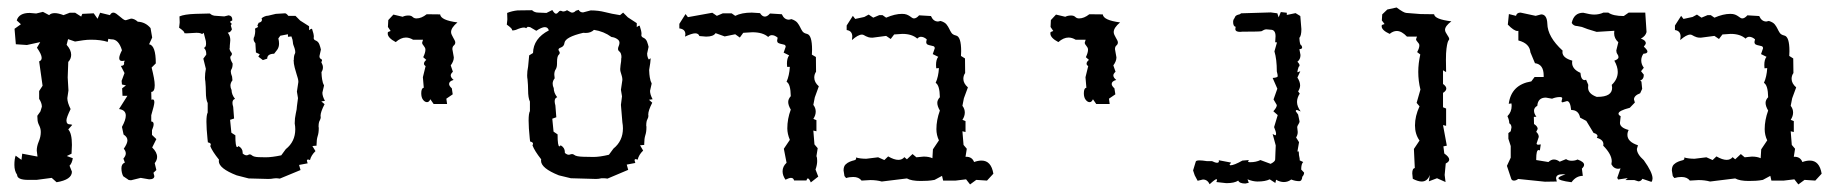

<svg xmlns="http://www.w3.org/2000/svg" viewBox="-20 -482 4928 515"><path d="M55.7 0.5Q25.9 0.5 25.9 -13.2Q18.6 -23.4 18.6 -39.6Q18.6 -55.2 22 -64.5L37.6 -53.2L39.6 -69.8L80.6 -62L78.6 -78.1Q78.6 -89.8 84 -102.5Q89.4 -115.2 89.4 -127.9Q89.4 -137.2 85 -145.8Q80.6 -154.3 80.6 -162.6L80.1 -171.4L88.4 -183.1L92.3 -195.8Q92.3 -205.6 85 -216.8V-237.8L94.2 -252L85 -317.4Q91.8 -319.8 91.8 -326.7Q91.8 -335.9 79.1 -354L87.9 -369.1L52.2 -361.3L22.5 -363.3L19 -404.8L36.1 -417L24.9 -427.2Q30.8 -447.3 59.6 -447.3L77.1 -445.8L95.2 -450.2L111.8 -441.4Q116.7 -446.8 127 -446.8Q136.2 -446.8 150.4 -441.4L167 -447.8H181.6L197.8 -437.5L200.7 -444.8L231.4 -446.3L241.7 -431.6L248.5 -447.8L274.9 -441.4Q278.3 -448.2 284.2 -448.2Q287.6 -448.2 292 -445.1Q296.4 -441.9 301 -438Q305.7 -434.1 309.8 -430.9Q314 -427.7 317.4 -427.7L331.5 -432.1Q340.3 -432.1 349.6 -423.8Q370.1 -422.9 383.8 -406.7L388.2 -381.3L379.9 -363.3Q397.9 -360.4 397.9 -312L386.7 -300.8Q390.6 -285.2 392.8 -273.4Q395 -261.7 395 -253.4Q395 -235.8 385.7 -235.4L386.2 -214.4L389.6 -215.3Q394 -215.3 394 -207.5Q394 -200.7 385.7 -172.9V-156.2Q392.1 -155.8 392.1 -148.9Q392.1 -143.1 387.7 -132.8V-120.1L399.4 -108.9L388.2 -86.4Q401.4 -73.7 401.4 -61Q401.4 -52.7 395 -44.4L399.4 -25.9L391.6 -18.6L394 -9.8Q394 -1 379.9 -1L357.4 -4.9L331.5 1.5Q324.7 1.5 322.8 -1L310.5 -9.3Q305.7 -18.6 305.7 -30.8Q305.7 -42.5 314.9 -45.9L311 -56.6Q317.4 -64 317.4 -70.3Q317.4 -77.1 312 -83Q321.8 -97.2 321.8 -105.5Q321.8 -114.7 311.5 -121.1L307.1 -141.6Q317.4 -160.2 317.4 -171.9Q317.4 -187 299.3 -189.5L321.8 -225.1H308.6L307.6 -245.1L317.9 -252.9L307.1 -255.4L306.2 -265.1L314 -286.1L304.2 -305.2Q313 -305.7 313 -311.5Q313 -312.5 312.5 -313.5L314.5 -319.3L307.6 -318.4Q299.8 -318.4 299.8 -326.2Q299.8 -333 307.1 -347.2Q298.3 -376.5 279.8 -376.5H277.8L270.5 -377.9L269 -369.6Q250.5 -375.5 224.1 -375.5Q213.9 -375.5 203.1 -374Q192.4 -372.6 181.2 -370.6L162.6 -377L158.7 -361.8Q170.9 -348.1 170.9 -335Q170.9 -324.2 163.1 -315.9L161.6 -274.4L163.6 -239.3L160.6 -218.8Q160.6 -207 169.4 -189.5Q158.2 -166.5 158.2 -159.2Q158.2 -148.4 167.5 -148.4H169.9L173.8 -147L163.1 -134.8Q172.9 -124.5 172.9 -93.3L171.9 -69.8L159.2 -63.5L175.3 -57.6Q172.9 -43.5 166.5 -37.6L172.9 -21.5Q172.9 0 131.8 6.8L118.7 -4.9L78.1 0.5Z M730.5 -2.9Q724.6 -3.9 720.2 -3.9L714.4 -3.4Q707.5 -2 699.7 -2L647 -3.4L614.7 -11.7Q566.9 -30.3 566.9 -49.8Q566.9 -51.8 567.4 -53.7Q549.3 -76.2 543.9 -90.3Q545.4 -92.8 545.4 -94.7Q545.4 -98.6 537.6 -100.1L536.6 -109.4Q533.7 -137.7 533.7 -155.3Q533.7 -173.8 537.1 -180.2V-205.6Q532.2 -214.8 532.2 -235.8Q532.2 -248 530.8 -263.7Q529.8 -268.6 529.8 -273.9Q529.8 -285.2 532.2 -297.4L525.4 -324.7L533.2 -335.4V-337.9Q533.2 -348.1 526.9 -353.5Q532.7 -355.5 532.7 -364.7Q532.7 -367.7 532.2 -371.6L526.4 -394L522 -390.6Q518.1 -394 506.8 -394L499.5 -393.6Q487.3 -392.6 481 -392.6Q474.1 -392.6 474.1 -393.6L474.6 -394Q474.6 -397.9 460.4 -407.7Q461.4 -418 461.9 -420.9V-423.8Q461.9 -428.2 461.4 -438Q474.6 -443.8 503.9 -444.8L543 -445.8Q549.3 -439.5 560.1 -439.5L581.5 -438L593.3 -440.9Q603 -439.5 603 -429.7V-427.2Q597.2 -424.8 597.2 -422.9Q597.2 -421.9 598.6 -421.4Q601.1 -419.9 601.1 -418Q601.1 -416 599.1 -413.6L602.1 -403.3Q598.1 -394.5 590.8 -394.5Q597.7 -386.2 597.7 -374.5Q597.7 -371.6 597.2 -368.2Q596.2 -359.4 596.2 -353.5L595.7 -352.5Q595.7 -347.2 600.1 -341.8Q602.1 -339.4 602.1 -337.4Q602.1 -334.5 599.6 -332Q597.7 -331.1 597.7 -328.1Q597.7 -322.3 604 -311.5Q604 -300.8 600.6 -295.9Q599.1 -293.5 599.1 -290Q599.1 -284.7 602.5 -276.4L603.5 -266.6Q598.1 -259.8 598.1 -252.4Q598.1 -246.6 601.1 -240.7Q601.1 -228.5 610.4 -216.8Q603.5 -214.8 603.5 -206.1Q603.5 -201.7 605.5 -195.3L607.9 -164.1L597.2 -160.6L600.6 -126L611.3 -119.1Q611.3 -87.4 616.2 -87.4Q617.7 -87.4 619.6 -90.3Q630.9 -84 630.9 -72.8V-70.3Q636.7 -65.4 641.1 -65.4Q643.6 -65.4 645.5 -66.4Q647.9 -67.9 649.9 -67.9Q653.3 -67.9 656.2 -64.9Q661.1 -61 673.6 -60.5Q686 -60.1 692.9 -60.1Q709.5 -60.1 734.4 -65.4L746.6 -82Q772 -102.1 772 -135.3Q772 -142.6 770.5 -150.9Q770.5 -165 773.4 -177.5Q776.4 -189.9 776.4 -196.8L779.3 -218.8L776.4 -236.3L780.3 -262.2Q780.3 -267.1 778.8 -272.2Q777.3 -277.3 775.4 -283.4Q773.4 -289.6 770.5 -300.5Q767.6 -311.5 767.6 -320.8L768.1 -321.3Q768.1 -333 771 -337.9Q772 -339.8 772 -342.3Q772 -346.7 770 -353Q765.6 -363.3 765.6 -368.7Q765.6 -374 761.7 -384.3L752.4 -383.3V-390.1L731.9 -386.2L726.6 -378.9Q728.5 -371.6 728.5 -365.2Q728.5 -355.5 723.6 -348.6L715.3 -337.9Q696.8 -337.4 696.8 -325.2V-324.7L685.1 -320.8L672.9 -330.1L676.8 -336.4L666.5 -341.3L665 -366.2Q660.2 -371.6 660.2 -377Q660.2 -380.9 662.6 -384.8Q664.6 -392.6 664.6 -398.9Q664.6 -402.3 664.1 -405.3L672.4 -409.7L670.4 -413.6L673.8 -420.9Q682.6 -422.9 682.6 -428.7Q682.6 -430.7 681.6 -433.1Q690.9 -439.9 699.2 -439.9L719.7 -444.8L744.6 -446.3Q748 -446.3 753.4 -439.5H772.5L785.2 -426.8L809.1 -411.6V-400.9Q813 -404.8 816.9 -404.8Q821.8 -390.6 821.8 -383.8V-382.3Q821.3 -381.3 821.3 -380.4Q821.3 -375 827.6 -373Q834 -370.1 836.7 -362.8Q839.4 -355.5 840.8 -349.1L836.9 -331.5Q836.9 -325.2 841.3 -323.7Q843.8 -322.3 843.8 -320.3Q843.8 -318.4 841.8 -315.4L845.2 -307.6Q846.2 -304.7 846.2 -301.3Q846.2 -294.4 842.3 -288.6Q842.8 -275.9 844 -269.3Q845.2 -262.7 846.2 -259.5Q847.2 -256.3 848.1 -255.1Q849.1 -253.9 849.1 -252.4L844.7 -233.4Q844.7 -224.1 851.6 -211.4L841.8 -210L850.6 -202.6Q839.8 -181.6 839.8 -171.4L840.3 -167.5Q840.3 -163.6 837.4 -158.2Q834.5 -153.8 834.5 -141.6Q834.5 -140.6 835 -139.6V-137.7Q835 -125.5 832 -116.7Q829.1 -107.4 829.1 -94.2V-91.3L817.9 -90.3L826.2 -76.7Q814.5 -65.4 811.5 -52.7L806.6 -54.2Q803.2 -54.2 803.2 -50.8L805.2 -43.9L782.2 -39.6L786.1 -25.9Z M1160.6 -443.4Q1162.1 -427.7 1207 -421.9Q1189.9 -407.7 1189.9 -396Q1189.9 -392.6 1191.7 -388.7Q1193.4 -384.8 1195.6 -381.1Q1197.8 -377.4 1199.5 -374Q1201.2 -370.6 1201.2 -368.2Q1201.2 -363.3 1197.3 -360.1Q1193.4 -356.9 1193.4 -350.1L1197.3 -328.1Q1197.3 -317.9 1189 -306.6L1194.8 -289.6Q1189 -284.2 1189 -279.8Q1189 -273.9 1196.8 -267.6Q1184.6 -264.2 1184.6 -256.8Q1184.6 -251.5 1191.9 -245.1L1194.3 -229L1177.2 -217.3L1179.2 -203.1H1143.1L1134.3 -215.8Q1130.9 -208 1125.5 -208Q1119.6 -208 1114.7 -214.4Q1109.9 -220.7 1109.9 -231.9Q1109.9 -245.6 1116.7 -246.6L1114.3 -274.9L1121.6 -304.7Q1117.2 -307.6 1117.2 -311Q1117.2 -316.4 1123.5 -321.3L1115.2 -328.6Q1121.1 -340.8 1121.1 -348.6Q1121.1 -352.1 1119.6 -354.5Q1118.2 -356.9 1116.7 -358.9Q1115.2 -360.8 1113.8 -362.8Q1112.3 -364.7 1112.3 -367.7L1114.7 -375.5H1087.9Q1078.1 -381.3 1068.8 -381.3Q1055.2 -381.3 1041.5 -369.1Q1020 -380.4 1020 -392.1L1020.5 -396L1027.8 -398.9L1020.5 -409.7L1021.5 -428.2L1035.2 -442.9L1060.1 -437Q1066.4 -440.4 1075.7 -440.4Q1083 -440.4 1086.9 -436.5Q1090.8 -432.6 1097.2 -432.6Q1110.4 -432.6 1124.5 -443.8Z M1609.4 -2.9Q1603.5 -3.9 1599.1 -3.9H1593.3Q1586.4 -2 1578.6 -2L1511.2 -3.9L1479 -11.7Q1431.2 -30.8 1431.2 -50.8Q1431.2 -52.7 1431.6 -54.7Q1413.6 -77.6 1408.2 -92.3Q1409.7 -94.7 1409.7 -96.7Q1409.7 -100.6 1401.9 -102.5L1400.9 -111.3Q1397.9 -140.1 1397.9 -158.7Q1397.9 -177.7 1401.4 -184.1V-209.5Q1396.5 -219.2 1396.5 -240.7Q1396.5 -252.9 1395 -269Q1394 -273.9 1394 -279.8Q1394 -291 1396.5 -303.2L1399.4 -333.5L1409.7 -339.8Q1410.6 -378.9 1452.1 -400.4Q1449.7 -409.2 1441.4 -409.2Q1433.1 -409.2 1418.5 -399.4L1401.9 -409.2L1395.5 -410.2L1391.1 -406.2Q1389.2 -408.2 1385.7 -408.2Q1377.9 -408.2 1363.8 -401.9Q1358.4 -400.4 1356 -400.4Q1353 -400.4 1353 -401.9H1353.5V-402.3Q1353.5 -405.8 1339.4 -416Q1340.3 -426.8 1340.8 -429.2V-432.1Q1340.8 -437 1340.3 -447.3Q1353.5 -452.6 1368.2 -454.1L1407.2 -454.6Q1413.6 -448.2 1424.3 -448.2L1445.8 -447.3L1461.4 -455.1Q1467.3 -445.3 1471.2 -445.3H1471.7Q1475.1 -445.8 1478.5 -450.2Q1480.5 -453.1 1483.4 -453.1Q1485.4 -453.1 1487.3 -452.1Q1488.8 -451.2 1491.2 -451.2Q1495.6 -451.2 1501 -454.6L1511.7 -448.7Q1513.2 -448.2 1514.6 -448.2Q1520 -448.2 1524.4 -453.1L1532.2 -455.6Q1535.6 -448.7 1543.9 -448.7L1564.5 -454.1Q1585 -454.1 1602.8 -449.5Q1620.6 -444.8 1643.1 -441.4L1651.4 -448.2L1664.1 -435.5L1688 -419.9V-409.2Q1691.9 -413.1 1695.8 -413.1Q1700.7 -398.4 1700.7 -391.6V-390.1Q1700.2 -389.2 1700.2 -388.2Q1700.2 -382.8 1706.5 -380.4Q1712.9 -377.4 1715.6 -370.1Q1718.3 -362.8 1719.7 -356.4L1715.8 -338.4Q1715.8 -332 1717.8 -327.1Q1719.7 -322.3 1720.7 -322.3L1724.6 -325.7Q1725.1 -325.7 1725.1 -323.2Q1725.1 -316.9 1721.2 -294.4Q1721.7 -281.2 1722.9 -274.7Q1724.1 -268.1 1725.1 -264.9Q1726.1 -261.7 1727.1 -260.3Q1728 -258.8 1728 -257.8L1723.6 -238.3Q1723.6 -228.5 1730.5 -215.8L1720.7 -214.4L1729.5 -206.5Q1718.8 -185.5 1718.8 -174.8L1719.2 -170.9Q1719.2 -167 1716.3 -161.6Q1713.4 -156.7 1713.4 -144.5Q1713.4 -143.6 1713.9 -142.6V-140.1Q1713.9 -127.9 1710.9 -119.1Q1708 -109.9 1708 -96.2V-93.3L1696.8 -92.3L1705.1 -78.1Q1693.4 -66.9 1690.4 -53.7L1685.5 -55.2Q1682.1 -55.2 1682.1 -51.8L1684.1 -44.9L1661.1 -40.5L1665 -26.4ZM1625.5 -83.5Q1650.9 -104 1650.9 -137.7Q1650.9 -145.5 1649.4 -153.8L1645.5 -200.7L1648.4 -223.6L1645.5 -241.2L1649.4 -267.6Q1649.4 -272.9 1647.9 -278.1Q1646.5 -283.2 1644.5 -289.6Q1643.6 -292.5 1643.6 -296.9Q1643.6 -301.3 1644.5 -307.1Q1646.5 -317.9 1646.5 -327.1L1647 -327.6Q1647 -339.8 1641.1 -344.2Q1637.7 -346.7 1637.7 -351.1Q1637.7 -354.5 1640.1 -359.9Q1641.6 -363.8 1641.6 -367.2Q1641.6 -372.6 1637.2 -376Q1629.9 -381.8 1620.1 -382.8Q1599.6 -397.9 1573.2 -401.9Q1564.9 -393.6 1550.8 -393.6Q1547.9 -393.6 1544.4 -394Q1496.6 -382.8 1494.1 -367.2Q1493.2 -357.9 1484.4 -354.5Q1478 -352.5 1478 -348.6Q1478 -347.2 1479.5 -345.2Q1481.4 -342.3 1481.4 -340.3Q1481.4 -337.4 1479 -335.4Q1474.1 -331.5 1474.1 -314.9V-312Q1474.1 -301.3 1470.5 -295.9Q1466.8 -290.5 1466.8 -281.7L1467.8 -272Q1462.4 -265.1 1462.4 -257.8Q1462.4 -251.5 1465.3 -245.6Q1465.3 -232.9 1474.6 -221.2Q1467.8 -219.2 1467.8 -210.4Q1467.8 -205.6 1469.7 -199.2L1472.2 -167.5L1461.4 -163.6L1464.8 -128.9L1475.6 -121.6Q1475.6 -89.4 1480.5 -89.4Q1481.9 -89.4 1483.9 -92.3Q1495.1 -85.9 1495.1 -74.2V-71.8Q1501 -66.9 1505.4 -66.9Q1507.8 -66.9 1509.8 -67.9Q1512.2 -68.8 1514.2 -68.8Q1517.6 -68.8 1520.5 -66.4Q1525.4 -62 1545.2 -61.5Q1564.9 -61 1571.8 -61Q1588.4 -61 1613.3 -66.9Z M2077.1 -443.8Q2083.5 -429.2 2096.2 -429.2L2103 -430.7Q2114.3 -426.8 2118.9 -420.9Q2123.5 -415 2126.2 -409.2Q2128.9 -403.3 2132.3 -398.2Q2135.7 -393.1 2144.5 -391.1Q2158.2 -388.2 2158.2 -348.6L2157.7 -335.4L2168.5 -329.1L2168.9 -289.6Q2164.1 -282.7 2164.1 -273.9Q2164.1 -261.2 2176.3 -250.5L2165.5 -220.7L2161.6 -200.7Q2168 -192.4 2168 -182.6Q2168 -172.9 2161.6 -163.1L2169.9 -159.7V-129.9L2161.6 -131.8L2164.6 -94.7L2173.3 -84.5L2169.9 -63Q2171.9 -59.6 2171.9 -50.3Q2171.9 -40 2167.5 -27.3L2174.8 -8.3L2154.8 7.3Q2150.4 -3.4 2147 -3.4Q2144.5 -3.4 2143.1 2H2109.9Q2108.4 -4.9 2101.6 -4.9Q2096.7 -4.9 2086.9 0Q2079.1 -11.2 2079.1 -22.5Q2079.1 -35.6 2089.8 -45.4L2082.5 -83L2098.6 -106.9Q2091.8 -123 2091.8 -137.7Q2091.8 -163.1 2101.1 -188Q2094.2 -199.7 2094.2 -208.5Q2094.2 -216.3 2101.1 -224.1Q2100.6 -256.8 2089.8 -262.7Q2097.2 -279.3 2098.6 -302.7H2091.3L2090.8 -311.5Q2090.8 -325.7 2096.7 -333.5L2082 -340.8L2087.4 -356.4Q2087.4 -360.8 2083.7 -362.1Q2080.1 -363.3 2075.9 -364Q2071.8 -364.7 2068.1 -366.5Q2064.5 -368.2 2064.5 -373.5L2065.9 -380.9Q2058.1 -387.7 2050.3 -387.7Q2044.9 -387.7 2040.5 -382.8Q2026.4 -395.5 1998 -395.5L1973.6 -394L1964.4 -381.3L1952.1 -390.1L1923.8 -384.3L1899.4 -393.1Q1893.6 -383.8 1874 -383.8L1856 -385.3Q1853.5 -392.6 1844.7 -392.6Q1835.9 -392.6 1817.4 -383.8L1818.4 -390.1Q1818.4 -403.8 1802.2 -405.8V-418L1818.8 -444.3L1825.2 -436L1890.6 -447.8L1902.8 -439.5L1918.9 -446.3H1942.4L1952.1 -439.5Q1969.2 -448.2 1996.6 -448.2L2018.6 -446.8Q2024.4 -437.5 2031.7 -437.5Q2038.1 -437.5 2045.4 -445.8Z M2477.1 -439Q2483.4 -424.3 2496.1 -424.3L2502.9 -425.8Q2514.2 -422.4 2518.8 -416.5Q2523.4 -410.6 2526.1 -404.8Q2528.8 -398.9 2532.2 -393.8Q2535.6 -388.7 2544.4 -386.7Q2558.1 -383.8 2558.1 -344.7L2557.6 -332L2568.4 -325.2L2568.8 -286.1Q2564 -279.3 2564 -270.5Q2564 -258.3 2576.2 -247.6L2565.4 -218.3L2561.5 -198.2Q2567.9 -189.9 2567.9 -180.2Q2567.9 -170.4 2561.5 -160.6L2569.8 -157.2V-127.9L2561.5 -129.9L2564.5 -93.3L2573.2 -83L2569.8 -61.5H2571.8Q2587.4 -61.5 2592.8 -47.4Q2603.5 -51.3 2612.8 -51.3Q2638.7 -51.3 2644.5 -16.1L2627.4 2.4L2598.6 0.5L2582 12.7L2571.3 -1L2543 2.4H2509.8L2506.8 -10.3L2486.8 0.5Q2477.1 2.4 2467.5 2.9Q2458 3.4 2449.2 3.4Q2424.8 3.4 2412.6 -3.4L2345.2 4.9Q2331.1 1 2314.5 1L2291 2.4Q2283.7 -7.3 2268.6 -7.3Q2258.3 -7.3 2249.5 -4.4L2245.1 -9.8L2242.7 -24.9Q2242.7 -35.6 2248 -40.8Q2253.4 -45.9 2259.5 -48.3Q2265.6 -50.8 2271 -52Q2276.4 -53.2 2276.4 -57.1L2275.9 -59.6Q2287.6 -56.2 2303.7 -56.2L2335.4 -60.1L2352.1 -52.7L2362.3 -62.5Q2378.4 -53.2 2389.6 -53.2Q2399.9 -53.2 2405.8 -60.5L2412.6 -54.7L2427.7 -68.8L2438 -60.1L2457.5 -62Q2471.7 -62 2481 -57.6L2482.4 -81.5L2498.5 -105.5Q2491.7 -119.6 2491.7 -135.7Q2491.7 -159.7 2501 -185.5Q2494.1 -197.3 2494.1 -206.1Q2494.1 -213.9 2501 -221.2Q2500.5 -253.4 2489.7 -259.8Q2497.1 -275.9 2498.5 -299.3L2491.2 -298.8L2490.7 -307.6Q2490.7 -322.3 2496.6 -329.6L2481.9 -336.9L2487.3 -352.5Q2487.3 -356.9 2483.6 -358.2Q2480 -359.4 2475.8 -360.1Q2471.7 -360.8 2468 -362.5Q2464.4 -364.3 2464.4 -369.6L2465.8 -376.5Q2458 -383.3 2450.2 -383.3Q2444.8 -383.3 2440.4 -378.4Q2426.3 -391.1 2400.4 -391.1L2378.4 -389.6L2369.1 -377.4L2356.9 -385.7L2320.3 -380.9Q2313.5 -380.9 2309.6 -382.1Q2305.7 -383.3 2302.7 -384.8Q2299.8 -386.2 2297.4 -387.7Q2294.9 -389.2 2292 -389.2Q2281.7 -389.2 2265.1 -374.5L2266.1 -383.8Q2266.1 -399.4 2251 -401.4V-413.6L2267.6 -439.5L2273.9 -431.2L2298.3 -436.5L2310.1 -442.9L2322.3 -434.6L2338.4 -441.4H2347.2L2356.9 -434.6Q2380.4 -444.8 2399.4 -444.8Q2407.2 -444.8 2412.1 -442.9Q2417 -440.9 2420.2 -438.7Q2423.3 -436.5 2426 -434.6Q2428.7 -432.6 2431.6 -432.6Q2438 -432.6 2445.3 -440.9Z M2938 -443.4Q2939.5 -427.7 2984.4 -421.9Q2967.3 -407.7 2967.3 -396Q2967.3 -392.6 2969 -388.7Q2970.7 -384.8 2972.9 -381.1Q2975.1 -377.4 2976.8 -374Q2978.5 -370.6 2978.5 -368.2Q2978.5 -363.3 2974.6 -360.1Q2970.7 -356.9 2970.7 -350.1L2974.6 -328.1Q2974.6 -317.9 2966.3 -306.6L2972.2 -289.6Q2966.3 -284.2 2966.3 -279.8Q2966.3 -273.9 2974.1 -267.6Q2961.9 -264.2 2961.9 -256.8Q2961.9 -251.5 2969.2 -245.1L2971.7 -229L2954.6 -217.3L2956.5 -203.1H2920.4L2911.6 -215.8Q2908.2 -208 2902.8 -208Q2897 -208 2892.1 -214.4Q2887.2 -220.7 2887.2 -231.9Q2887.2 -245.6 2894 -246.6L2891.6 -274.9L2898.9 -304.7Q2894.5 -307.6 2894.5 -311Q2894.5 -316.4 2900.9 -321.3L2892.6 -328.6Q2898.4 -340.8 2898.4 -348.6Q2898.4 -352.1 2897 -354.5Q2895.5 -356.9 2894 -358.9Q2892.6 -360.8 2891.1 -362.8Q2889.6 -364.7 2889.6 -367.7L2892.1 -375.5H2865.2Q2855.5 -381.3 2846.2 -381.3Q2832.5 -381.3 2818.8 -369.1Q2797.4 -380.4 2797.4 -392.1L2797.9 -396L2805.2 -398.9L2797.9 -409.7L2798.8 -428.2L2812.5 -442.9L2837.4 -437Q2843.8 -440.4 2853 -440.4Q2860.4 -440.4 2864.3 -436.5Q2868.2 -432.6 2874.5 -432.6Q2887.7 -432.6 2901.9 -443.8Z M3329.6 8.3 3320.3 10.3Q3304.7 10.3 3301.3 2.4Q3291 9.3 3269.5 9.3L3242.7 6.3L3244.6 0.5L3243.2 -1.5Q3239.3 -1.5 3224.6 12.2Q3218.8 -0.5 3206.5 -0.5L3192.4 2.9L3184.6 -11.7L3180.2 -24.9L3187.5 -48.8Q3188.5 -51.8 3197.8 -51.8Q3204.6 -51.8 3217.3 -49.8H3231Q3239.7 -45.4 3244.6 -45.4Q3249.5 -45.4 3249.5 -49.8L3249 -52.2L3282.2 -45.9L3277.8 -40L3280.3 -38.6Q3290 -38.6 3312.5 -51.3L3330.1 -52.7L3327.6 -49.3Q3327.6 -46.9 3333.5 -46.9Q3349.1 -46.9 3360.8 -52.7L3388.2 -42.5Q3400.4 -48.8 3400.4 -54.2Q3400.4 -61.5 3401.1 -72.8Q3401.9 -84 3401.9 -91.8L3393.6 -122.6L3400.4 -119.1Q3402.8 -119.1 3402.8 -123Q3402.8 -128.4 3397.5 -141.1L3407.2 -173.3L3395.5 -183.6Q3404.8 -193.8 3404.8 -200.2L3396 -215.3L3406.2 -244.1L3393.6 -272.9Q3407.2 -273.9 3407.2 -277.8Q3407.2 -281.7 3404.8 -290.5Q3404.8 -323.2 3398.4 -344.2L3404.8 -366.7Q3404.8 -369.1 3402.8 -369.1L3400.4 -368.2L3401.4 -384.8Q3401.4 -402.3 3388.2 -402.3Q3385.3 -402.3 3377 -403.3Q3373 -403.3 3369.9 -401.6Q3366.7 -399.9 3364 -398.4Q3361.3 -397 3312 -397Q3309.1 -396.5 3306.2 -396.5Q3293.5 -396.5 3293.5 -404.3Q3293.5 -406.7 3294.4 -410.2Q3287.6 -411.1 3287.6 -423.3Q3287.6 -429.2 3291.5 -433.6Q3293 -440.9 3302.2 -442.9Q3305.2 -442.9 3309.1 -446.3L3388.7 -448.7L3406.2 -446.3L3409.7 -435.5L3415.5 -449.7L3431.6 -447.8V-441.9L3455.1 -446.8L3467.8 -439L3470.7 -403.8Q3470.7 -386.2 3465.3 -380.4Q3466.3 -360.4 3470.7 -360.4Q3472.7 -356.9 3472.7 -354.5Q3472.7 -350.6 3465.3 -350.1L3468.3 -334.5Q3468.3 -322.8 3460 -316.4Q3465.8 -310.5 3465.8 -306.6Q3465.8 -304.2 3463.4 -302.7Q3460 -293 3460 -289.1Q3460 -288.1 3460.4 -288.1L3467.8 -291L3460 -273.9Q3467.3 -262.7 3467.3 -252.9Q3467.3 -245.6 3461.9 -236.8L3466.3 -231Q3459 -219.7 3459 -208.5Q3459 -196.3 3468.8 -183.1L3459 -187Q3455.6 -187 3455.6 -183.6L3461.9 -174.8L3465.8 -156.2Q3465.8 -153.3 3462.6 -148.4Q3459.5 -143.6 3459.5 -141.1L3460.9 -127.9Q3460.9 -120.1 3456.5 -113.3L3464.4 -100.6L3460 -75.2L3461.9 -76.2Q3463.9 -76.2 3463.9 -72.3Q3463.9 -65.9 3465.1 -61.5Q3466.3 -57.1 3466.3 -51.8L3475.6 -47.4Q3470.2 -42.5 3470.2 -27.3L3478 -19Q3478 -13.2 3473.1 -7.8Q3472.2 3.9 3464.8 3.9Q3454.6 3.9 3443.4 -0.5Q3434.6 6.3 3423.8 6.3Q3413.1 6.3 3402.8 0L3400.9 8.8L3385.7 -1Q3374 4.9 3353 4.9Q3340.8 4.9 3326.2 -1Z M3790.5 -444.3 3826.7 -443.8Q3828.1 -430.2 3873 -424.8Q3856 -412.1 3856 -401.9Q3856 -398.9 3857.7 -395.5Q3859.4 -392.1 3861.6 -388.9Q3863.8 -385.7 3865.5 -382.6Q3867.2 -379.4 3867.2 -377.4Q3867.2 -375.5 3865.7 -374Q3864.3 -372.6 3862.8 -367.4Q3861.3 -362.3 3859.9 -351.6Q3858.4 -340.8 3858.4 -321.3L3858.9 -288.6L3850.6 -293.5V-256.8Q3859.4 -250.5 3859.4 -244.6Q3859.4 -238.3 3850.6 -232.9V-194.3L3858.9 -190.9V-144.5L3850.6 -146.5L3860.8 -91.3L3851.6 -89.4L3854 -70.3Q3867.2 -61 3867.2 -54.2Q3867.2 -47.9 3857.9 -43.5L3855 -12.7L3857.4 6.3L3834.5 -3.9L3812.5 4.4L3815.4 -12.7Q3808.6 4.9 3793.5 4.9Q3783.7 4.9 3769.5 -2.4L3768.1 -17.1Q3768.1 -30.3 3774.9 -31.2L3772.5 -82.5L3787.6 -105Q3775.4 -122.1 3775.4 -145.5Q3775.4 -170.9 3787.6 -196.8L3779.8 -206.1L3790 -241.7Q3784.2 -265.1 3784.2 -289.1Q3784.2 -300.8 3785.6 -312.5Q3787.1 -324.2 3789.6 -335.9L3781.2 -342.3Q3787.1 -353 3787.1 -359.9Q3787.1 -363.3 3785.6 -365.2Q3784.2 -367.2 3782.7 -368.9Q3781.2 -370.6 3779.8 -372.6Q3778.3 -374.5 3778.3 -377L3780.8 -383.8H3753.9Q3739.7 -398.9 3726.6 -398.9Q3716.8 -398.9 3707.5 -391.1Q3686 -400.9 3686 -411.6L3686.5 -415L3693.8 -417.5L3686.5 -427.2L3687.5 -443.4L3701.2 -456.5L3726.1 -461.9Q3745.6 -447.3 3752.4 -447.3Z M4022 -37.1 4032.2 -59.1V-90.3L4025.9 -109.9V-125L4032.2 -129.9L4034.2 -140.1Q4034.2 -147.9 4028.3 -151.4Q4028.3 -159.7 4023.4 -170.4Q4034.7 -181.6 4034.7 -198.2L4034.2 -204.6L4026.9 -203.6Q4033.7 -254.9 4087.4 -263.7L4096.2 -275.4H4120.6V-279.3Q4120.6 -309.6 4097.2 -312.5L4085 -341.8Q4083 -365.7 4052.7 -373.5V-399.4L4050.3 -398.9Q4041 -398.9 4024.4 -416L4027.3 -444.3L4046.4 -439.5Q4048.3 -448.2 4058.6 -448.2L4099.1 -439.5L4113.8 -443.4Q4129.4 -443.4 4130.4 -418.5Q4130.9 -383.3 4171.4 -346.2L4170.9 -342.3Q4170.9 -326.7 4197.3 -319.3L4196.8 -314Q4196.8 -296.4 4219.2 -286.6Q4220.7 -267.1 4230.5 -267.1L4234.4 -268.1L4240.2 -254.4L4239.7 -247.1Q4239.7 -230.5 4262.7 -222.2H4265.1Q4304.2 -222.2 4304.2 -246.6L4303.2 -254.4Q4319.3 -269.5 4319.3 -289.1Q4319.3 -303.2 4310.1 -319.3Q4321.3 -323.2 4321.3 -328.6Q4321.3 -332.5 4318.4 -336.7Q4315.4 -340.8 4315.4 -346.7L4320.8 -368.7Q4309.6 -378.9 4309.6 -392.6L4310.1 -399.4L4262.7 -396.5Q4233.9 -404.8 4223.1 -409.7L4210.9 -412.1Q4200.7 -412.1 4195.8 -420.4Q4201.7 -447.8 4226.6 -447.8Q4246.1 -442.9 4255.9 -442.9Q4269.5 -442.9 4280.8 -448.2H4293.9Q4306.6 -439 4335.4 -439L4348.6 -448.2H4393.1L4396.5 -396Q4394 -385.3 4381.3 -378.4Q4394.5 -374 4394.5 -366.2Q4394.5 -363.3 4389.2 -356.9Q4398.9 -348.1 4398.9 -343.8Q4398.9 -338.4 4388.2 -337.9Q4382.3 -329.6 4382.3 -319.8Q4382.3 -309.6 4389.2 -300.3L4381.8 -291L4389.2 -281.7Q4389.2 -269 4379.4 -266.1L4382.8 -263.2L4384.8 -243.7L4379.4 -231.9Q4362.8 -225.6 4362.8 -215.3L4365.2 -207L4351.6 -192.9Q4321.3 -185.1 4321.3 -177.2Q4321.3 -173.3 4327.1 -170.4L4325.2 -152.3Q4325.2 -139.6 4348.6 -133.3Q4345.2 -127.4 4345.2 -120.1Q4345.2 -101.6 4373.5 -92.3L4370.6 -82.5Q4370.6 -68.8 4389.2 -52.2Q4412.6 -19.5 4412.6 -3.4Q4412.6 2 4409.7 5.9L4385.3 -2.4Q4381.8 4.4 4374.5 4.4L4363.8 1H4339.8L4346.2 -4.4L4320.3 -0.5L4317.9 -4.9L4326.7 -30.3L4320.8 -29.3Q4308.6 -29.3 4302.2 -41.5L4303.2 -49.3Q4303.2 -67.9 4280.3 -91.3L4280.8 -95.2Q4280.8 -107.4 4263.2 -112.3L4265.1 -116.7Q4265.1 -122.6 4254.4 -125.5L4234.9 -157.7L4218.3 -166.5Q4214.4 -187 4194.3 -187Q4191.9 -210.9 4183.1 -210.9L4171.4 -207.5Q4168.5 -207.5 4168.5 -210.4L4170.4 -218.3Q4170.4 -221.7 4164.1 -221.7Q4153.8 -221.7 4143.1 -217.3L4126.5 -220.2Q4105 -220.2 4103.5 -198.2Q4094.7 -193.4 4094.7 -185.1Q4094.7 -177.2 4101.1 -168.9L4094.2 -168.5L4094.7 -149.4Q4104.5 -143.1 4104.5 -136.2L4100.6 -128.4Q4107.4 -122.1 4107.4 -114.7L4101.6 -97.2Q4101.6 -93.8 4106.4 -93.8L4112.8 -94.7L4110.4 -78.6L4106.9 -79.6Q4100.6 -79.6 4100.6 -55.7V-52.7L4133.3 -47.4Q4140.6 -54.2 4147.9 -54.2Q4155.8 -54.2 4163.6 -48.3L4180.7 -55.2Q4187 -50.8 4195.3 -50.8Q4205.1 -50.8 4211.4 -54.2Q4229 -47.9 4229 -40Q4229 -35.2 4223.1 -29.8L4225.6 -10.3Q4207.5 -10.3 4195.3 6.8Q4160.2 2.4 4160.2 -3.9Q4160.2 -8.3 4179.2 -14.2L4170.9 -14.6Q4153.8 -14.6 4153.8 -3.4L4155.8 4.9L4124 5.4L4052.2 -2Q4046.4 2.4 4041 2.4Q4035.6 2.4 4033.7 -2Z M4698.7 -439Q4705.1 -424.3 4717.8 -424.3L4724.6 -425.8Q4735.8 -422.4 4740.5 -416.5Q4745.1 -410.6 4747.8 -404.8Q4750.5 -398.9 4753.9 -393.8Q4757.3 -388.7 4766.1 -386.7Q4779.8 -383.8 4779.8 -344.7L4779.3 -332L4790 -325.2L4790.5 -286.1Q4785.6 -279.3 4785.6 -270.5Q4785.6 -258.3 4797.9 -247.6L4787.1 -218.3L4783.2 -198.2Q4789.6 -189.9 4789.6 -180.2Q4789.6 -170.4 4783.2 -160.6L4791.5 -157.2V-127.9L4783.2 -129.9L4786.1 -93.3L4794.9 -83L4791.5 -61.5H4793.5Q4809.1 -61.5 4814.5 -47.4Q4825.2 -51.3 4834.5 -51.3Q4860.4 -51.3 4866.2 -16.1L4849.1 2.4L4820.3 0.5L4803.7 12.7L4793 -1L4764.6 2.4H4731.4L4728.5 -10.3L4708.5 0.5Q4698.7 2.4 4689.2 2.9Q4679.7 3.4 4670.9 3.4Q4646.5 3.4 4634.3 -3.4L4566.9 4.9Q4552.7 1 4536.1 1L4512.7 2.4Q4505.4 -7.3 4490.2 -7.3Q4480 -7.3 4471.2 -4.4L4466.8 -9.8L4464.4 -24.9Q4464.4 -35.6 4469.7 -40.8Q4475.1 -45.9 4481.2 -48.3Q4487.3 -50.8 4492.7 -52Q4498 -53.2 4498 -57.1L4497.6 -59.6Q4509.3 -56.2 4525.4 -56.2L4557.1 -60.1L4573.7 -52.7L4584 -62.5Q4600.1 -53.2 4611.3 -53.2Q4621.6 -53.2 4627.4 -60.5L4634.3 -54.7L4649.4 -68.8L4659.7 -60.1L4679.2 -62Q4693.4 -62 4702.6 -57.6L4704.1 -81.5L4720.2 -105.5Q4713.4 -119.6 4713.4 -135.7Q4713.4 -159.7 4722.7 -185.5Q4715.8 -197.3 4715.8 -206.1Q4715.8 -213.9 4722.7 -221.2Q4722.2 -253.4 4711.4 -259.8Q4718.8 -275.9 4720.2 -299.3L4712.9 -298.8L4712.4 -307.6Q4712.4 -322.3 4718.3 -329.6L4703.6 -336.9L4709 -352.5Q4709 -356.9 4705.3 -358.2Q4701.7 -359.4 4697.5 -360.1Q4693.4 -360.8 4689.7 -362.5Q4686 -364.3 4686 -369.6L4687.5 -376.5Q4679.7 -383.3 4671.9 -383.3Q4666.5 -383.3 4662.1 -378.4Q4647.9 -391.1 4622.1 -391.1L4600.1 -389.6L4590.8 -377.4L4578.6 -385.7L4542 -380.9Q4535.2 -380.9 4531.2 -382.1Q4527.3 -383.3 4524.4 -384.8Q4521.5 -386.2 4519 -387.7Q4516.6 -389.2 4513.7 -389.2Q4503.4 -389.2 4486.8 -374.5L4487.8 -383.8Q4487.8 -399.4 4472.7 -401.4V-413.6L4489.3 -439.5L4495.6 -431.2L4520 -436.5L4531.7 -442.9L4543.9 -434.6L4560.1 -441.4H4568.8L4578.6 -434.6Q4602.1 -444.8 4621.1 -444.8Q4628.9 -444.8 4633.8 -442.9Q4638.7 -440.9 4641.8 -438.7Q4645 -436.5 4647.7 -434.6Q4650.4 -432.6 4653.3 -432.6Q4659.7 -432.6 4667 -440.9Z"/></svg>

Font: Truetypewriter PolyglOTT
Style: Regular
Weight: 400
Designer: Sergey Beatoff a.k.a. Sam_T
Version: Version 3.76